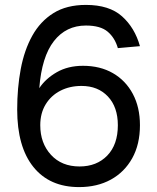

<svg xmlns="http://www.w3.org/2000/svg" viewBox="-20 -746 640 782"><path d="M302 16Q182 16 116 -66Q50 -148 50 -300Q50 -388 64.5 -465Q79 -542 111.5 -600.5Q144 -659 197.5 -692.5Q251 -726 330 -726Q425 -726 477 -679.5Q529 -633 550 -558L460 -550Q448 -592 418.5 -617Q389 -642 330 -642Q249 -642 199.5 -578.5Q150 -515 140 -387Q166 -426 211.5 -452Q257 -478 318 -478Q388 -478 440 -448Q492 -418 521 -363.5Q550 -309 550 -236Q550 -158 518.5 -101.5Q487 -45 431.5 -14.5Q376 16 302 16ZM304 -68Q374 -68 417 -112.5Q460 -157 460 -236Q460 -310 419.5 -353Q379 -396 312 -396Q264 -396 226 -376.5Q188 -357 166 -321Q144 -285 144 -236Q144 -163 187.5 -115.5Q231 -68 304 -68Z"/></svg>

Font: Geist Mono
Style: Regular
Weight: 400
Monospace: yes
Designer: Basement.studio, Andrés Briganti, Mateo Zaragoza
Foundry: Basement.studio, Vercel, Andrés Briganti, Guido Ferreyra, Mateo Zaragoza
Version: Version 1.500; ttfautohint (v1.8.4.7-5d5b)